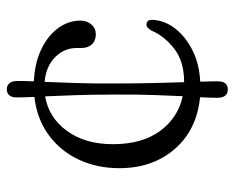

<svg xmlns="http://www.w3.org/2000/svg" viewBox="-80 -500 657 536"><g transform="rotate(-90 248.0 -231.5)"><path d="M283.5 -235Q283.5 -174 284.8 -127.5Q286 -81 287 -45.5Q345.5 -45.5 381 -73.5Q416.5 -101.5 431 -136.5Q435.5 -143.5 439 -147Q442.5 -150.5 448 -150.5Q462 -150.5 461 -132.5Q459.5 -100 437 -70.8Q414.5 -41.5 376.2 -22.2Q338 -3 288.5 -0.5Q289 14 289.2 26Q289.5 38 289.5 48.5Q289.5 76.5 266.5 76.5Q243.5 76.5 243.5 46.5Q243.5 36.5 244 24.5Q244.5 12.5 245 -1Q154 -10 100.5 -71.8Q47 -133.5 47 -226.5Q47 -289 71.2 -340.2Q95.5 -391.5 140.2 -424Q185 -456.5 246 -463.5Q245.5 -477.5 245 -489.8Q244.5 -502 244.5 -512.5Q244.5 -540.5 268 -540.5Q277.5 -540.5 284 -533.2Q290.5 -526 290.5 -510.5Q290.5 -500.5 290.2 -489.2Q290 -478 289.5 -465Q341 -462.5 379 -444.2Q417 -426 438 -397.2Q459 -368.5 459 -335Q459 -317 448.2 -304.5Q437.5 -292 421 -292Q403 -292 392.8 -302.8Q382.5 -313.5 382.5 -332.5V-345.5Q382.5 -380 357 -405.5Q331.5 -431 288 -435Q286.5 -399.5 284.8 -350.5Q283 -301.5 283.5 -235ZM114 -244.5Q114 -162.5 151.2 -112.2Q188.5 -62 248 -49.5Q249.5 -84 251.2 -129.8Q253 -175.5 252.5 -235Q252.5 -300.5 250.8 -349Q249 -397.5 247.5 -433.5Q188 -423.5 151 -372.5Q114 -321.5 114 -244.5Z"/></g></svg>

Font: Fraunces 9pt SuperSoft Light
Style: Regular
Weight: 300
Version: Version 1.000;[b76b70a41]